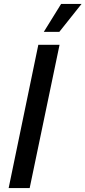

<svg xmlns="http://www.w3.org/2000/svg" viewBox="-20 -957 435 977"><path d="M24 0 175 -729H283L131 0ZM203 -795 291 -937H395L282 -795Z"/></svg>

Font: Mona Sans ExtraLight Medium
Style: Italic
Weight: 500
Italic angle: -11.6951°
Version: Version 2.000